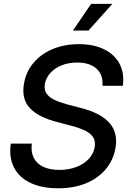

<svg xmlns="http://www.w3.org/2000/svg" viewBox="-20 -968 675 999"><path d="M282.2 11.7Q197.3 11.7 138.4 -16.4Q79.6 -44.4 52.7 -96.7Q25.9 -148.9 36.1 -220.7H145.5Q140.1 -176.8 156 -146Q171.9 -115.2 206.1 -99.6Q240.2 -84 288.6 -84Q337.4 -84 376.7 -98.9Q416 -113.8 441.4 -140.6Q466.8 -167.5 472.7 -203.1Q477.5 -232.4 465.6 -252.4Q453.6 -272.5 425.5 -286.9Q397.5 -301.3 353.5 -313L274.4 -334Q179.7 -358.4 135.5 -405.5Q91.3 -452.6 104.5 -530.8Q114.3 -593.3 153.6 -640.1Q192.9 -687 253.9 -712.6Q314.9 -738.3 390.1 -738.3Q467.3 -738.3 521.7 -711.4Q576.2 -684.6 602.1 -635.7Q627.9 -586.9 619.1 -521.5H513.2Q517.6 -578.6 482.2 -610.6Q446.8 -642.6 381.8 -642.6Q336.9 -642.6 301 -628.2Q265.1 -613.8 242.2 -588.6Q219.2 -563.5 213.4 -530.8Q208.5 -501.5 221.9 -481.7Q235.4 -461.9 263.2 -448.5Q291 -435.1 330.1 -424.8L401.9 -405.8Q445.8 -395 481.7 -377.7Q517.6 -360.4 542.5 -335.9Q567.4 -311.5 577.9 -277.8Q588.4 -244.1 581.1 -199.7Q570.8 -136.7 531.5 -89.1Q492.2 -41.5 429 -14.9Q365.7 11.7 282.2 11.7ZM359.4 -809.1 454.1 -947.8H564.5L440.4 -809.1Z"/></svg>

Font: Inter 24pt Medium
Style: Italic
Weight: 500
Italic angle: -9.3988°
Designer: Rasmus Andersson
Foundry: rsms
Version: Version 4.001;git-66647c0bb